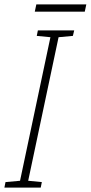

<svg xmlns="http://www.w3.org/2000/svg" viewBox="-59 -852 412 872"><path d="M-39 0 -34 -25 32 -31 170 -683 108 -689 113 -714H278L272 -689L207 -683L69 -31L131 -25L126 0ZM99 -799 106 -832H333L326 -799Z"/></svg>

Font: Noto Sans Condensed ExtraLight
Style: Italic
Weight: 200
Width: 3
Italic angle: -12°
Designer: Monotype Design Team
Foundry: Monotype Imaging Inc.
Version: Version 2.013; ttfautohint (v1.8.4.7-5d5b)